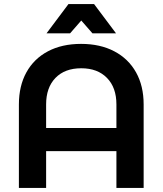

<svg xmlns="http://www.w3.org/2000/svg" viewBox="-20 -925 800 945"><path d="M551 -761H435L380 -824L325 -761H209L317 -905H443ZM379 -709Q473 -709 542.5 -672.5Q612 -636 649.5 -569Q687 -502 687 -411V0H553V-181H207V0H73V-411Q73 -502 110 -569Q147 -636 216 -672.5Q285 -709 379 -709ZM380 -589Q299 -589 253 -541.5Q207 -494 207 -411V-295H553V-411Q553 -494 506.5 -541.5Q460 -589 380 -589Z"/></svg>

Font: TypoPRO Montserrat Alternates
Style: Regular
Weight: 500
Designer: Julieta Ulanovsky
Foundry: Julieta Ulanovsky
Version: Version 6.001